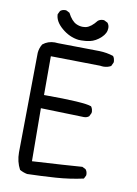

<svg xmlns="http://www.w3.org/2000/svg" viewBox="-92 -890 684 957"><g transform="rotate(10 250.0 -411.5)"><path d="M405.3 -41Q405.3 -56.6 396.5 -66.9L378.9 -75.7Q328.6 -71.8 279.3 -68.8L126.5 -59.6L124.5 -327.6L342.8 -321.3Q358.4 -321.3 368.7 -330.1L377.4 -347.7Q377.9 -350.6 377.9 -355Q377.9 -359.4 376 -366.5Q374 -373.5 369.1 -380.4Q331.1 -395 132.8 -395H128.4V-591.3L378.9 -587.4Q387.2 -585.9 395.5 -585.9Q416 -585.9 433.1 -595.7L441.9 -614.3Q442.4 -617.2 442.4 -620.1Q442.4 -623 441.4 -627.4Q440.4 -637.7 433.6 -646.5Q399.9 -657.7 362.5 -658.7Q325.2 -659.7 152.3 -661.6H151.9Q144 -662.6 136.2 -662.6Q101.6 -662.6 75.7 -641.6Q63 -621.1 61 -596.7L55.2 -91.8Q55.2 -44.9 75.7 -6.8Q93.8 3.4 113.8 7.3Q185.5 5.4 257.3 0.5Q329.1 -4.4 396.5 -19.5L404.8 -36.1Q405.3 -38.6 405.3 -41ZM263.7 -695.3Q286.6 -695.3 306.6 -699.7Q336.4 -706.1 362.3 -730.5Q386.2 -752.9 386.2 -779.3Q386.2 -794.4 377 -805.2L359.4 -814Q356.9 -814.5 354.5 -814.5Q338.9 -814.5 328.1 -805.7Q301.3 -771.5 276.4 -765.1Q267.6 -763.2 258.8 -763.2Q242.7 -763.2 226.6 -770.5Q202.1 -781.7 182.1 -820.8L165 -829.6Q162.6 -830.1 160.2 -830.1Q144.5 -830.1 134.3 -821.3L125.5 -803.7Q126 -767.1 164.6 -734.4Q203.1 -701.7 248.5 -695.8Q256.3 -695.3 263.7 -695.3Z"/></g></svg>

Font: Bakudai
Style: Light
Weight: 300
Version: Version 1.48